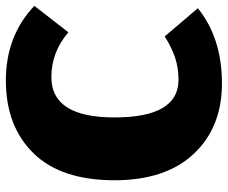

<svg xmlns="http://www.w3.org/2000/svg" viewBox="-81 -675 776 654"><g transform="rotate(90 307.0 -348.0)"><path d="M254 20Q102 20 0 -77L90 -193Q157 -135 243 -135Q380 -135 380 -350Q380 -568 252 -568Q211 -568 176.5 -556.5Q142 -545 104 -521L8 -634Q110 -716 264 -716Q414 -716 504 -620Q594 -524 594 -350Q594 -168 502 -74Q410 20 254 20Z"/></g></svg>

Font: Trujillo Black
Style: Regular
Weight: 900
Designer: Fira Sans original fonts by bBox Type GmbH, Carrois Corporate GbR, & Edenspiekermann AG / Changes by Cristiano Sobral
Foundry: Fira Sans original fonts by bBox Type GmbH, Carrois Corporate GbR, & Edenspiekermann AG / Changes by Cristiano Sobral
Version: Version 4.301;July 28, 2020;FontCreator 13.0.0.2655 64-bit